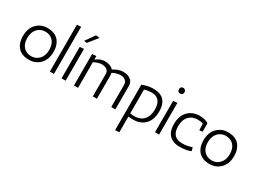

<svg xmlns="http://www.w3.org/2000/svg" viewBox="-47 -1572 3538 2643"><g transform="rotate(30 1722.5 -250.0)"><path d="M68 -128Q50 -176 50 -240Q50 -363 119 -433.5Q188 -504 292 -504Q455 -504 506 -372Q525 -324 525 -260Q525 -137 456 -66.5Q387 4 283 4Q120 4 68 -128ZM115 -247Q115 -155 162.5 -104.5Q210 -54 285 -54Q360 -54 410 -107.5Q460 -161 460 -253Q460 -345 413 -395.5Q366 -446 290.5 -446Q215 -446 165 -392.5Q115 -339 115 -247Z M616 0V-745L681 -750V0Z M802 -500V0H867V-505ZM977 -743 858 -595 813 -603 917 -750Z M1185 -445Q1129 -442 1064 -408V0H999V-500L1064 -505V-449Q1131 -500 1194 -503Q1300 -503 1340 -450Q1416 -500 1487 -503Q1548 -503 1581 -488Q1614 -473 1635.5 -445.5Q1657 -418 1657 -368V0H1592V-351Q1592 -388 1575 -408Q1544 -445 1487 -445Q1427 -445 1359 -409Q1364 -389 1364 -368V0H1299V-351Q1299 -388 1283 -408Q1251 -445 1185 -445Z M1862 -5V245L1797 250V-474Q1819 -481 1864.5 -495Q1910 -509 1961.5 -509Q2013 -509 2050.5 -500.5Q2088 -492 2120 -468Q2195 -410 2195 -276Q2195 -142 2123 -70Q2090 -37 2049.5 -20.5Q2009 -4 1980 -2Q1951 0 1923 0Q1895 0 1862 -5ZM1862 -56Q1892 -49 1926 -49Q2024 -49 2077 -107Q2130 -165 2130 -270Q2130 -375 2076 -420Q2038 -451 1978.5 -451Q1919 -451 1862 -434Z M2352 -505V0H2287V-500ZM2317 -634Q2297 -634 2286.5 -647Q2276 -660 2276 -680Q2276 -700 2287.5 -712.5Q2299 -725 2319 -725Q2339 -725 2351.5 -712.5Q2364 -700 2364 -678Q2364 -656 2350.5 -645Q2337 -634 2317 -634Z M2797 -433Q2756 -446 2713 -446Q2626 -446 2573.5 -390Q2521 -334 2521 -232Q2521 -54 2686 -54Q2752 -54 2822 -76Q2836 -80 2839 -82L2855 -28Q2820 -7 2728 2Q2702 4 2673 4Q2588 4 2533 -38Q2456 -96 2456 -229Q2456 -362 2527.5 -433.5Q2599 -505 2712 -505Q2748 -505 2788.5 -495.5Q2829 -486 2851 -466V-335L2802 -328Z M2938 -128Q2920 -176 2920 -240Q2920 -363 2989 -433.5Q3058 -504 3162 -504Q3325 -504 3376 -372Q3395 -324 3395 -260Q3395 -137 3326 -66.5Q3257 4 3153 4Q2990 4 2938 -128ZM2985 -247Q2985 -155 3032.5 -104.5Q3080 -54 3155 -54Q3230 -54 3280 -107.5Q3330 -161 3330 -253Q3330 -345 3283 -395.5Q3236 -446 3160.5 -446Q3085 -446 3035 -392.5Q2985 -339 2985 -247Z"/></g></svg>

Font: Antic
Style: Regular
Weight: 400
Designer: Santiago Orozco
Foundry: Typemade
Version: Version 1.0012